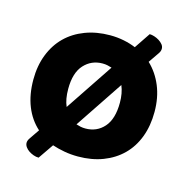

<svg xmlns="http://www.w3.org/2000/svg" viewBox="-93 -631 765 782"><g transform="rotate(15 290.0 -240.5)"><path d="M545 -241Q545 -182 527 -134.5Q509 -87 475.5 -54Q442 -21 395 -3Q348 15 290 15Q260 15 232.5 10Q205 5 181 -3L137 61Q126 61 115 57Q104 53 95 47Q86 41 80 32.5Q74 24 74 15Q74 5 82 -6L110 -47Q73 -80 53.5 -129Q34 -178 34 -241Q34 -299 52.5 -346.5Q71 -394 104.5 -427Q138 -460 185.5 -478Q233 -496 290 -496Q320 -496 347.5 -490.5Q375 -485 399 -475L444 -542Q453 -542 464 -538.5Q475 -535 484.5 -529Q494 -523 500.5 -515Q507 -507 507 -497Q507 -487 500 -477L469 -432Q505 -398 525 -349.5Q545 -301 545 -241ZM399 -241Q399 -281 386 -312L251 -110Q260 -107 269.5 -105Q279 -103 290 -103Q338 -103 368.5 -137.5Q399 -172 399 -241ZM290 -377Q243 -377 212 -343Q181 -309 181 -241Q181 -197 194 -168L329 -370Q320 -373 310.5 -375Q301 -377 290 -377Z"/></g></svg>

Font: Baloo Chettan 2
Style: Bold
Weight: 700
Designer: Maithili Shingre, Unnati Kotecha and Ek Type
Foundry: Ek Type
Version: Version 1.640;hotconv 1.0.111;makeotfexe 2.5.65597; ttfautoh